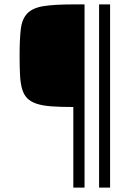

<svg xmlns="http://www.w3.org/2000/svg" viewBox="-20 -708 614 872"><path d="M313 144V-222Q255 -222 214 -225Q173 -228 146 -237Q119 -246 103.5 -262Q88 -278 80.5 -303.5Q73 -329 71 -366Q69 -403 69 -454Q69 -530 74.5 -576Q80 -622 104 -647Q128 -672 177 -680Q226 -688 313 -688H364V144ZM430 144V-688H480V144Z"/></svg>

Font: Azeri Sans Light
Style: Regular
Weight: 300
Designer: Hector Gatti & Omnibus-Type (original fonts) / Cristiano Sobral (main changes and remastering)
Version: Version 1.000; ttfautohint (v1.6)